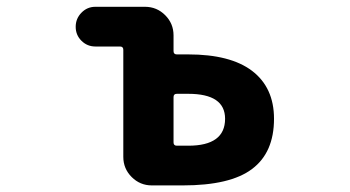

<svg xmlns="http://www.w3.org/2000/svg" viewBox="-20 -569 1040 571"><path d="M431.6 -17.6Q396.5 -17.6 371.6 -42.5Q346.7 -67.4 346.7 -102.5V-420.9Q346.7 -430.7 336.9 -430.7H263.7Q239.3 -430.7 222.2 -447.8Q205.1 -464.8 205.1 -489.3Q205.1 -513.7 222.2 -531.2Q239.3 -548.8 263.7 -548.8H411.1Q446.3 -548.8 471.2 -523.9Q496.1 -499 496.1 -463.9V-417Q496.1 -407.2 505.9 -407.2H540Q665 -407.2 729.5 -358.4Q794.9 -308.6 794.9 -215.8Q794.9 -115.2 729.5 -66.4Q665 -17.6 523.4 -17.6ZM540 -135.7Q649.4 -135.7 649.4 -215.8Q649.4 -290 540 -290H505.9Q496.1 -290 496.1 -280.3V-145.5Q496.1 -135.7 505.9 -135.7Z"/></svg>

Font: Rounded-X Mgen+ 1mn bold
Style: Bold
Weight: 700
Designer: [Source Han Sans]
Ryoko NISHIZUKA  (kana & ideographs); Paul D. Hunt (Latin, Greek & Cyrillic); Wenlong ZHANG  (bopomofo
Version: Version 1.059.20150602